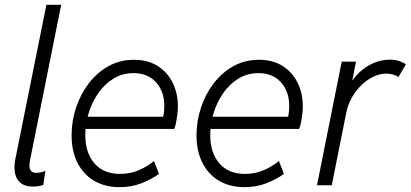

<svg xmlns="http://www.w3.org/2000/svg" viewBox="-20 -772 1711 800"><path d="M117.2 5.4Q84 5.4 65.7 -9.8Q47.4 -24.9 42.5 -50.5Q37.6 -76.2 43.5 -106.9L173.3 -752H234.9L105 -103.5Q94.7 -51.8 130.9 -51.8Q140.6 -51.8 151.9 -54.4Q163.1 -57.1 168.9 -60.1L160.6 -1.5Q151.9 2 140.1 3.7Q128.4 5.4 117.2 5.4Z M478 7.8Q417.5 7.8 372.6 -18.6Q327.6 -44.9 303 -93.5Q278.3 -142.1 278.3 -208Q278.3 -268.1 297.1 -324.2Q315.9 -380.4 350.3 -425.3Q384.8 -470.2 432.4 -496.6Q480 -522.9 538.1 -522.9Q596.7 -522.9 637.7 -496.6Q678.7 -470.2 700 -426.3Q721.2 -382.3 721.2 -329.6Q721.2 -313.5 719 -295.4Q716.8 -277.3 713.6 -261.2Q710.4 -245.1 706.1 -234.9H322.8L332 -285.6H660.2Q662.6 -297.4 663.6 -308.6Q664.6 -319.8 664.6 -330.1Q664.6 -391.1 630.1 -429.2Q595.7 -467.3 536.6 -467.3Q490.7 -467.3 453.9 -445.1Q417 -422.9 390.6 -385.5Q364.3 -348.1 349.9 -302.2Q335.4 -256.3 335.4 -209.5Q335.4 -136.2 373 -91.8Q410.6 -47.4 481 -47.4Q522 -47.4 557.1 -62.3Q592.3 -77.1 621.6 -101.1L642.6 -47.4Q611.3 -24.9 569.6 -8.5Q527.8 7.8 478 7.8Z M998.5 7.8Q938 7.8 893.1 -18.6Q848.1 -44.9 823.5 -93.5Q798.8 -142.1 798.8 -208Q798.8 -268.1 817.6 -324.2Q836.4 -380.4 870.8 -425.3Q905.3 -470.2 952.9 -496.6Q1000.5 -522.9 1058.6 -522.9Q1117.2 -522.9 1158.2 -496.6Q1199.2 -470.2 1220.5 -426.3Q1241.7 -382.3 1241.7 -329.6Q1241.7 -313.5 1239.5 -295.4Q1237.3 -277.3 1234.1 -261.2Q1231 -245.1 1226.6 -234.9H843.3L852.5 -285.6H1180.7Q1183.1 -297.4 1184.1 -308.6Q1185.1 -319.8 1185.1 -330.1Q1185.1 -391.1 1150.6 -429.2Q1116.2 -467.3 1057.1 -467.3Q1011.2 -467.3 974.4 -445.1Q937.5 -422.9 911.1 -385.5Q884.8 -348.1 870.4 -302.2Q856 -256.3 856 -209.5Q856 -136.2 893.6 -91.8Q931.2 -47.4 1001.5 -47.4Q1042.5 -47.4 1077.6 -62.3Q1112.8 -77.1 1142.1 -101.1L1163.1 -47.4Q1131.8 -24.9 1090.1 -8.5Q1048.3 7.8 998.5 7.8Z M1300.8 0 1403.8 -515.1H1463.4L1448.2 -438.5H1458L1433.6 -409.2Q1448.2 -442.4 1475.1 -468.3Q1502 -494.1 1535.4 -508.8Q1568.8 -523.4 1603 -523.4Q1627.9 -523.4 1646 -516.8Q1664.1 -510.3 1670.9 -503.4L1639.6 -450.2Q1634.3 -456.5 1619.1 -460.9Q1604 -465.3 1588.9 -465.3Q1555.2 -465.3 1520.5 -444.3Q1485.8 -423.3 1459 -386Q1432.1 -348.6 1422.4 -300.8L1362.3 0Z"/></svg>

Font: Reddit Sans Light
Style: Italic
Weight: 300
Italic angle: -11.25°
Designer: Stephen Hutchings
Version: Version 1.013